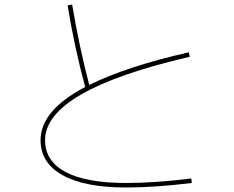

<svg xmlns="http://www.w3.org/2000/svg" viewBox="-20 -802 1040 852"><path d="M280 -778 300 -782Q332 -593 376 -425Q541 -507 818 -570L822 -550Q180 -401 180 -180Q180 -87 271.5 -38.5Q363 10 540 10Q667 10 829 -10L831 10Q667 30 540 30Q356 30 258 -24.5Q160 -79 160 -180Q160 -312 358 -416Q310 -593 280 -778Z"/></svg>

Font: Mplus 1p Thin
Style: Regular
Weight: 250
Version: Version 1.061